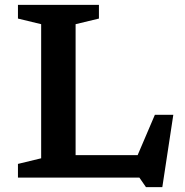

<svg xmlns="http://www.w3.org/2000/svg" viewBox="-20 -727 756 786"><path d="M644.5 39H577.5L550.5 0H53.5V-56L148.5 -79V-628L53.5 -651V-707H385V-651L289.5 -628V-92H543.5L614 -257H689.5Z"/></svg>

Font: Newsreader Caption Medium
Style: Regular
Weight: 500
Designer: Hugues Gentile
Foundry: Production Type
Version: Version 1.001